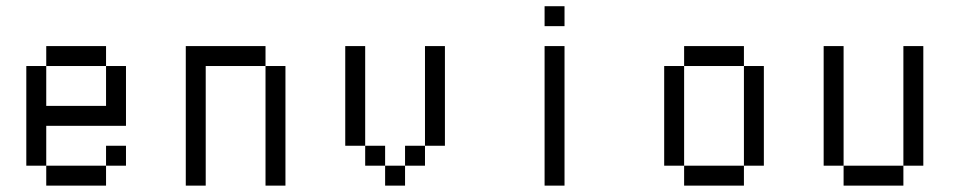

<svg xmlns="http://www.w3.org/2000/svg" viewBox="-20 -582 3040 602"><path d="M312.5 -125H375V-62.5H312.5ZM125 -62.5H312.5V0H125ZM62.5 -375H125V-250H312.5V-375H375V-187.5H125V-62.5H62.5ZM125 -437.5H312.5V-375H125Z M812.5 -375H875V0H812.5ZM562.5 -437.5H812.5V-375H625V0H562.5Z M1312.5 -437.5H1375V-125H1312.5ZM1250 -125H1312.5V-62.5H1250ZM1187.5 -62.5H1250V0H1187.5ZM1125 -125H1187.5V-62.5H1125ZM1062.5 -437.5H1125V-125H1062.5Z M1687.5 -437.5H1750V0H1687.5ZM1687.5 -562.5H1750V-500H1687.5Z M2312.5 -375H2375V-62.5H2312.5ZM2125 -62.5H2312.5V0H2125ZM2062.5 -375H2125V-62.5H2062.5ZM2125 -437.5H2312.5V-375H2125Z M2812.5 -437.5H2875V-62.5H2812.5ZM2625 -62.5H2812.5V0H2625ZM2562.5 -437.5H2625V-62.5H2562.5Z"/></svg>

Font: Pixel Operator Mono
Style: Regular
Weight: 400
Monospace: yes
Designer: Jayvee Enaguas (HarvettFox96)
Version: 2016.04.25